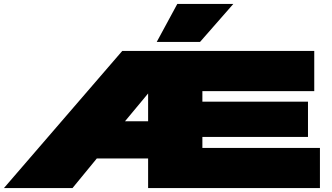

<svg xmlns="http://www.w3.org/2000/svg" viewBox="-20 -960 1696 980"><path d="M0 0 604 -700H1584V-495H1013V-441H1552V-261H1013V-205H1613V0H736V-151H474L350 0ZM618 -341H736V-483ZM780 -746 885 -940H1171L1001 -746Z"/></svg>

Font: Georama ExtraExtended Black
Style: Regular
Weight: 900
Width: 8
Designer: Jean-Baptiste Levee
Foundry: Production Type
Version: Version 1.000